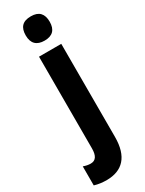

<svg xmlns="http://www.w3.org/2000/svg" viewBox="-298 -853 815 1076"><g transform="rotate(-30 109.0 -315.0)"><path d="M51 -740C51 -688 78 -662 129 -662C180 -662 206 -688 206 -740C206 -791 182 -819 129 -819C75 -819 51 -792 51 -740ZM41 189C141 188 200 130 200 2V-600H56V-7C56 40 41 64 8 64C-7 64 -22 61 -39 55V178C-14 186 14 189 41 189Z"/></g></svg>

Font: Noto Sans Tamil UI ExtraCondensed ExtraBold
Style: Regular
Weight: 800
Width: 2
Designer: Jelle Bosma - Monotype Design Team
Foundry: Monotype Imaging Inc.
Version: Version 2.004